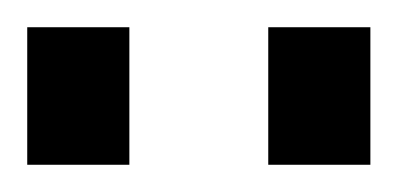

<svg xmlns="http://www.w3.org/2000/svg" viewBox="-20 -740 292 141"><path d="M0 -619H75V-720H0ZM177 -619H252V-720H177Z"/></svg>

Font: Aspekta 350
Style: Regular
Weight: 350
Designer: Ivo Dolenc
Version: Version 2.000